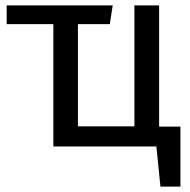

<svg xmlns="http://www.w3.org/2000/svg" viewBox="-20 -547 709 717"><path d="M574.2 -74.2H653.8V149.9H579.1L564 0H179.2V-457H4.9V-526.9H400.9L390.1 -457H271V-75.2H481.9V-526.9H574.2Z"/></svg>

Font: FiraGO
Style: Regular
Weight: 400
Designer: bBox Type
Foundry: bBox Type GmbH
Version: Version 1.001;PS 001.001;hotconv 1.0.88;makeotf.lib2.5.64775